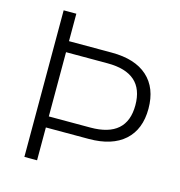

<svg xmlns="http://www.w3.org/2000/svg" viewBox="-105 -798 835 892"><g transform="rotate(15 312.5 -352.5)"><path d="M92 0V-705H153V-573H359Q471 -573 531 -519Q591 -465 591 -365Q591 -266 531 -212Q471 -158 359 -158H153V0ZM153 -211H353Q528 -211 528 -365Q528 -520 353 -520H153Z"/></g></svg>

Font: Nunito Sans Light
Style: Regular
Weight: 300
Designer: Vernon Adams
Foundry: Vernon Adams
Version: Version 3.101; ttfautohint (v1.8.4.7-5d5b);gftools[0.9.27]